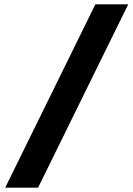

<svg xmlns="http://www.w3.org/2000/svg" viewBox="-20 -790 609 882"><path d="M4 72 418 -770H569L155 72Z"/></svg>

Font: Exo Thin
Style: Bold Italic
Weight: 700
Italic angle: -9°
Version: Version 2.000